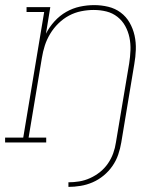

<svg xmlns="http://www.w3.org/2000/svg" viewBox="-38 -558 658 752"><path d="M230 174V156Q251 156 272.5 152.5Q294 149 315 139.5Q336 130 354 115.5Q372 101 385 82Q398 63 405.5 42Q413 21 416 0L468 -310Q472 -335 473 -361Q474 -387 469 -411Q464 -435 452.5 -456Q441 -477 422 -492Q403 -507 379 -513Q355 -519 329 -519Q305 -519 280 -514Q255 -509 232.5 -497Q210 -485 191 -466.5Q172 -448 158.5 -425.5Q145 -403 137.5 -379.5Q130 -356 126 -331L74 -19H143V0H-18V-19H53L135 -511H66V-530H159L142 -426Q155 -452 175.5 -474.5Q196 -497 221.5 -511.5Q247 -526 275 -532Q303 -538 331 -538Q359 -538 386 -531.5Q413 -525 434.5 -509Q456 -493 469.5 -469.5Q483 -446 489 -419Q495 -392 494 -363.5Q493 -335 488 -307L437 0Q433 24 425 47.5Q417 71 402.5 92Q388 113 368 129.5Q348 146 325 156Q302 166 277.5 170Q253 174 230 174Z"/></svg>

Font: Iosevka Slab ThExObl
Style: Regular
Weight: 100
Width: 7
Italic angle: -9°
Monospace: yes
Designer: Belleve Invis
Foundry: Belleve Invis
Version: Version 11.1.1; ttfautohint (v1.8.3)